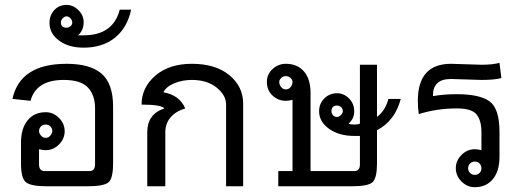

<svg xmlns="http://www.w3.org/2000/svg" viewBox="-20 -782 2142 790"><path d="M445.3 -109.4Q445.3 -46.9 425.8 -31.2Q406.2 -15.6 339.8 -15.6H171.9Q109.4 -15.6 87.9 -31.2Q66.4 -46.9 66.4 -109.4V-195.3Q66.4 -253.9 93.8 -287.1Q121.1 -320.3 168 -320.3Q199.2 -320.3 222.7 -296.9Q246.1 -273.4 246.1 -242.2Q246.1 -210.9 222.7 -187.5Q199.2 -164.1 168 -164.1Q156.2 -164.1 140.6 -168V-105.5Q140.6 -78.1 164.1 -78.1H347.7Q371.1 -78.1 371.1 -105.5V-335.9Q371.1 -390.6 341.8 -421.9Q312.5 -453.1 242.2 -453.1Q128.9 -453.1 105.5 -367.2L31.2 -375Q62.5 -519.5 253.9 -519.5Q351.6 -519.5 398.4 -478.5Q445.3 -437.5 445.3 -343.8ZM195.3 -242.2Q195.3 -253.9 187.5 -261.7Q179.7 -269.5 168 -269.5Q156.2 -269.5 148.4 -261.7Q140.6 -253.9 140.6 -242.2Q140.6 -234.4 148.4 -224.6Q156.2 -214.8 168 -214.8Q179.7 -214.8 187.5 -224.6Q195.3 -234.4 195.3 -242.2Z M519.5 -742.2Q503.9 -668 453.1 -627Q402.3 -585.9 324.2 -585.9Q261.7 -585.9 222.7 -615.2Q183.6 -644.5 183.6 -687.5Q183.6 -718.8 203.1 -740.2Q222.7 -761.7 253.9 -761.7Q281.2 -761.7 302.7 -740.2Q324.2 -718.8 324.2 -691.4Q324.2 -656.2 300.8 -636.7Q308.6 -636.7 324.2 -636.7Q445.3 -636.7 472.7 -742.2ZM253.9 -668Q261.7 -668 269.5 -673.8Q277.3 -679.7 277.3 -689.5Q277.3 -699.2 269.5 -707Q261.7 -714.8 253.9 -714.8Q246.1 -714.8 238.3 -707Q230.5 -699.2 230.5 -689.5Q230.5 -679.7 236.3 -673.8Q242.2 -668 253.9 -668Z M980.5 -15.6H910.2V-351.6Q910.2 -390.6 871.1 -421.9Q832 -453.1 769.5 -453.1Q730.5 -453.1 697.3 -439.5Q664.1 -425.8 652.3 -402.3Q718.8 -390.6 742.2 -335.9Q703.1 -324.2 681.6 -298.8Q660.2 -273.4 660.2 -238.3V-15.6H585.9V-238.3Q585.9 -312.5 656.2 -335.9Q644.5 -351.6 562.5 -351.6Q562.5 -421.9 619.1 -470.7Q675.8 -519.5 769.5 -519.5Q867.2 -519.5 923.8 -472.7Q980.5 -425.8 980.5 -355.5Z M1531.2 -109.4Q1531.2 -50.8 1513.7 -33.2Q1496.1 -15.6 1429.7 -15.6H1125V-78.1H1183.6V-371.1Q1168 -367.2 1156.2 -367.2Q1125 -367.2 1101.6 -388.7Q1078.1 -410.2 1078.1 -445.3Q1078.1 -476.6 1101.6 -498Q1125 -519.5 1156.2 -519.5Q1203.1 -519.5 1230.5 -488.3Q1257.8 -457 1257.8 -398.4V-78.1H1437.5Q1460.9 -78.1 1460.9 -105.5V-222.7Q1453.1 -222.7 1437.5 -222.7Q1375 -222.7 1334 -252Q1293 -281.2 1293 -324.2Q1293 -355.5 1314.5 -377Q1335.9 -398.4 1367.2 -398.4Q1394.5 -398.4 1416 -377Q1437.5 -355.5 1437.5 -324.2Q1437.5 -293 1414.1 -273.4Q1421.9 -269.5 1437.5 -269.5Q1453.1 -269.5 1460.9 -273.4V-515.6H1531.2V-300.8Q1566.4 -328.1 1578.1 -375H1628.9Q1605.5 -285.2 1531.2 -246.1ZM1156.2 -414.1Q1168 -414.1 1175.8 -423.8Q1183.6 -433.6 1183.6 -445.3Q1183.6 -453.1 1175.8 -460.9Q1168 -468.8 1156.2 -468.8Q1144.5 -468.8 1136.7 -460.9Q1128.9 -453.1 1128.9 -445.3Q1128.9 -433.6 1136.7 -423.8Q1144.5 -414.1 1156.2 -414.1ZM1367.2 -300.8Q1375 -300.8 1382.8 -308.6Q1390.6 -316.4 1390.6 -324.2Q1390.6 -335.9 1382.8 -341.8Q1375 -347.7 1367.2 -347.7Q1355.5 -347.7 1349.6 -341.8Q1343.8 -335.9 1343.8 -324.2Q1343.8 -316.4 1349.6 -308.6Q1355.5 -300.8 1367.2 -300.8Z M2043 -460.9Q2015.6 -453.1 1960.9 -453.1L1835.9 -457Q1796.9 -457 1779.3 -439.5Q1761.7 -421.9 1761.7 -394.5Q1761.7 -390.6 1761.7 -386.7Q1808.6 -394.5 1859.4 -394.5Q1953.1 -394.5 1994.1 -365.2Q2035.2 -335.9 2035.2 -238.3V-136.7Q2035.2 -78.1 2007.8 -44.9Q1980.5 -11.7 1933.6 -11.7Q1902.3 -11.7 1878.9 -35.2Q1855.5 -58.6 1855.5 -89.8Q1855.5 -121.1 1878.9 -144.5Q1902.3 -168 1933.6 -168Q1945.3 -168 1960.9 -164.1V-238.3Q1960.9 -285.2 1941.4 -310.5Q1921.9 -335.9 1859.4 -335.9Q1777.3 -335.9 1703.1 -312.5Q1699.2 -339.8 1699.2 -367.2Q1699.2 -519.5 1835.9 -519.5L1960.9 -515.6Q2007.8 -515.6 2035.2 -523.4ZM1933.6 -62.5Q1945.3 -62.5 1953.1 -70.3Q1960.9 -78.1 1960.9 -89.8Q1960.9 -101.6 1953.1 -109.4Q1945.3 -117.2 1933.6 -117.2Q1921.9 -117.2 1914.1 -109.4Q1906.2 -101.6 1906.2 -89.8Q1906.2 -78.1 1914.1 -70.3Q1921.9 -62.5 1933.6 -62.5Z"/></svg>

Font: 和音 by 宁静之雨，公众号njzyshare
Style: Regular
Weight: 400
Designer: Steve Matteson
Foundry: Ascender Corporation
Version: Version 6.00;June 8, 2018;FontCreator 11.0.0.2388 32-bit